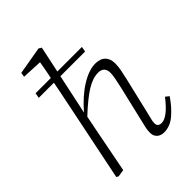

<svg xmlns="http://www.w3.org/2000/svg" viewBox="-215 -855 979 979"><g transform="rotate(-45 274.0 -366.0)"><path d="M66 6 55 0 158 -503Q161 -519 164 -534Q167 -549 170 -565H61L66 -593H176Q181 -617 185.5 -640.5Q190 -664 194 -689L84 -694L88 -718L238 -744L253 -735L223 -593H400L395 -565H217L171 -349Q227 -414 284.5 -449.5Q342 -485 388 -485Q424 -485 442.5 -466Q461 -447 461 -414Q461 -392 456.5 -368Q452 -344 445 -315L399 -120Q395 -102 390.5 -85.5Q386 -69 386 -57Q386 -31 414 -31Q456 -31 520 -114L539 -99Q508 -53 470.5 -20.5Q433 12 389 12Q365 12 350.5 -1.5Q336 -15 336 -37Q336 -56 339.5 -72.5Q343 -89 349 -113L394 -304Q400 -332 405 -355.5Q410 -379 410 -396Q410 -442 365 -442Q327 -442 281.5 -414Q236 -386 168 -322L145 -206Q135 -154 125 -103Q115 -52 105 0Z"/></g></svg>

Font: Source Serif 4 SmText Light
Style: Italic
Weight: 300
Italic angle: -12°
Designer: Frank Grießhammer
Foundry: Adobe
Version: Version 4.005;hotconv 1.1.0;makeotfexe 2.6.0